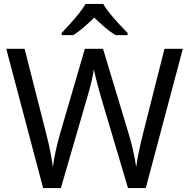

<svg xmlns="http://www.w3.org/2000/svg" viewBox="-20 -964 970 984"><path d="M917 -714 727 0H636L497 -468Q489 -497 481 -526Q473 -555 468 -577.5Q463 -600 461 -609Q460 -596 450.5 -553.5Q441 -511 427 -465L292 0H201L12 -714H106L217 -278Q229 -232 237.5 -189Q246 -146 251 -108Q256 -147 266 -193Q276 -239 289 -283L415 -714H508L639 -280Q653 -234 663 -188.5Q673 -143 678 -108Q683 -145 692 -188.5Q701 -232 713 -279L823 -714ZM509 -944Q521 -922 543.5 -894.5Q566 -867 590.5 -840.5Q615 -814 634 -795V-784H572Q546 -800 518 -823.5Q490 -847 463 -874Q436 -847 409 -824Q382 -801 356 -784H296V-795Q315 -815 338.5 -841Q362 -867 384 -894.5Q406 -922 419 -944Z"/></svg>

Font: Noto Sans Deseret
Style: Regular
Weight: 400
Designer: Monotype Design Team
Foundry: Monotype Imaging Inc.
Version: Version 2.001; ttfautohint (v1.8.4.7-5d5b)